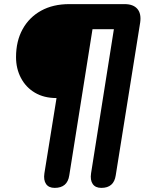

<svg xmlns="http://www.w3.org/2000/svg" viewBox="-20 -725 707 934"><path d="M246 189Q217 189 204 170Q191 151 196 118L255 -248Q194 -248 150 -274Q106 -300 82 -345.5Q58 -391 58 -447Q58 -525 90 -583Q122 -641 180 -673Q238 -705 317 -705H586Q628 -705 648 -682Q668 -659 662 -616L543 128Q534 189 473 189Q444 189 431 170Q418 151 423 118L534 -583H430L317 128Q308 189 246 189Z"/></svg>

Font: Nunito Black
Style: Italic
Weight: 900
Italic angle: -9°
Designer: Vernon Adams
Foundry: Vernon Adams
Version: Version 3.601; ttfautohint (v1.8.2.53-6de2)